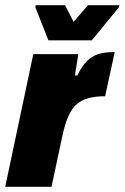

<svg xmlns="http://www.w3.org/2000/svg" viewBox="-32 -718 479 738"><path d="M-12 0 96 -510H269L256 -428H265Q283 -464 302.5 -483.5Q322 -503 347.5 -510.5Q373 -518 409 -518L372 -348Q336 -348 309 -341Q282 -334 263 -317.5Q244 -301 230.5 -270.5Q217 -240 207 -192L166 0ZM154 -563 104 -690 105 -698H218L251 -634L306 -698H427L425 -690L321 -563Z"/></svg>

Font: Saira SemiCondensed Black
Style: Italic
Weight: 900
Width: 4
Italic angle: -12°
Designer: Hector Gatti with collaboration of the Omnibus-Type team
Foundry: Omnibus-Type
Version: Version 1.101